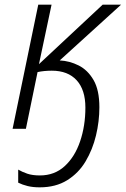

<svg xmlns="http://www.w3.org/2000/svg" viewBox="-20 -552 539 823"><path d="M150 251Q121 251 98.5 245.5Q76 240 58 231V175Q75 185 97 192.5Q119 200 151 200Q214 200 257.5 160Q301 120 323.5 53.5Q346 -13 346 -91Q346 -167 308.5 -208Q271 -249 202 -249Q169 -249 141 -243L91 0H34L144 -532H201L147 -277L420 -532H499L236 -293Q278 -291 317 -271.5Q356 -252 381 -209Q406 -166 406 -92Q406 -32 391.5 28.5Q377 89 347 139.5Q317 190 268 220.5Q219 251 150 251Z"/></svg>

Font: Noto Sans Light
Style: Italic
Weight: 300
Italic angle: -12°
Designer: Monotype Design Team
Foundry: Monotype Imaging Inc.
Version: Version 2.013; ttfautohint (v1.8.4.7-5d5b)